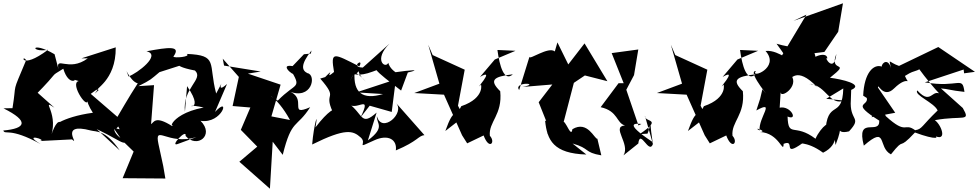

<svg xmlns="http://www.w3.org/2000/svg" viewBox="-52 -863 5951 1168"><path d="M280 -533C135 -618 128 -541 240 -560C68 -432 79 -539 107 -497C15 -277 52 -377 24 -205L-31 -204C128 -125 105 -81 -32 -69C-20 -39 4 -92 196 14C74 -59 247 -10 189 -5L386 -15C439 32 297 -123 501 -69C533 -60 590 -75 676 52L536 -78C722 11 711 47 734 -63L656 -81C724 -162 712 -69 618 -190L714 -2C620 -56 634 -92 668 -147L500 -292C598 -368 477 -246 549 -316C510 -318 655 -366 652 -575L443 -508H482C364 -421 284 -528 304 -441ZM427 -370C366 -357 499 -167 478 -271C475 -246 488 -216 513 -177C317 -151 244 -78 326 -114C297 -141 276 -92 248 -8C320 -168 187 -268 279 -208L153 -320C156 -304 144 -322 156 -277C328 -451 238 -385 333 -445C369 -326 436 -388 384 -383Z M1029 13C976 33 1086 -86 1077 -36C1146 43 1256 -40 1168 -128C1301 -107 1353 -287 1256 -182L1329 -352C1241 -273 1341 -437 1263 -294C1214 -478 1278 -527 1084 -535C1113 -517 1004 -508 1003 -519C1052 -587 974 -576 839 -551C933 -530 782 -416 730 -398C697 -486 735 -368 786 -356C730 -270 681 -183 630 -97L690 -10L761 59L694 221L954 223L941 147L912 13C886 -111 968 24 1143 -29ZM995 -96C890 -163 884 -117 867 -108L885 -345L790 -339C870 -379 865 -380 918 -424L1074 -474C1051 -499 960 -467 1134 -434C1190 -381 1057 -329 1073 -183L1086 -339C1216 -150 1013 -248 1187 -209C953 -165 971 -28 1034 -150Z M1599 -155 1655 -348 1456 -415 1534 -428 1311 -464 1303 -506 1401 -395 1363 -218 1471 -209 1413 -73 1513 29 1404 121 1590 285 1607 -1 1668 79C1723 -143 1752 -81 1835 -211C1695 -150 1825 -267 1702 -309C1847 -248 1875 -409 1818 -418C1784 -435 1774 -468 1843 -556L1839 -537L1797 -533L1728 -461C1623 -478 1789 -359 1712 -445C1788 -318 1749 -366 1638 -251C1545 -304 1630 -285 1712 -133Z M2197 -220 2331 -182 2356 -380 2116 -301 2278 -291C2155 -254 2096 -297 2105 -425C2072 -363 2053 -320 2093 -403C2171 -442 2088 -447 2174 -366C2058 -499 2044 -363 2214 -427L2317 -465C2157 -483 2238 -428 2388 -312L2429 -422C2511 -441 2461 -439 2341 -422C2434 -393 2327 -414 2310 -481C2293 -442 2217 -498 2318 -598L2155 -452C2073 -454 2165 -516 2134 -459C1976 -539 1958 -554 1980 -425C1910 -366 1999 -469 1926 -394L1896 -385C2012 -252 1913 -309 1972 -183C2027 -148 2025 -295 1867 -88C1887 -200 1857 -107 1847 16C2051 -85 2095 -69 2142 -27C2186 11 2102 47 2224 -9C2310 -49 2365 -13 2356 52C2492 -5 2492 -37 2530 -41L2356 -238C2416 -176 2270 -47 2241 -156C2236 -112 2296 -91 2186 -9L2239 -178C2141 -91 2159 -170 2066 -236C2107 -175 2216 -303 2142 -150Z M2769 -153 2734 -220 2775 -439 2580 -528 2553 -591 2621 -354 2468 -297 2649 -287 2759 -40 2790 9 2890 -39C2924 53 2965 3 2928 -37C2919 -122 3006 -164 2991 -308C2923 -375 2947 -397 3068 -411C3015 -363 2987 -461 2974 -559L3084 -554L2958 -501L2868 -395C2971 -455 2824 -299 2873 -347C2873 -362 2905 -268 2754 -217C2715 -137 2712 -221 2657 -66Z M3431 10C3539 40 3499 64 3606 82L3582 -19C3565 -15 3523 -133 3430 -77C3421 -3 3368 -207 3366 -79L3439 -359L3506 -404L3643 -369L3504 -599L3405 -471L3339 -605L3323 -550C3285 -583 3165 -494 3169 -518L3106 -315C3068 -369 3248 -357 3126 -334L3308 -349L3225 -241L3291 -76C3236 -7 3363 -105 3264 -129C3276 -10 3315 71 3515 77Z M3831 10C3842 -83 3896 81 3920 13L3871 -159C3868 -115 3986 -147 3839 -47L3887 -50C3922 -135 3888 -196 3918 1C3732 -123 3820 -111 3850 -109L3832 -100L3758 -317L3805 -406L3831 -562L3669 -540L3742 -357H3711L3602 -211C3710 -187 3697 -113 3750 -100C3664 -93 3784 12 3741 82Z M4245 -153 4210 -220 4251 -439 4056 -528 4029 -591 4097 -354 3944 -297 4125 -287 4235 -40 4266 9 4366 -39C4400 53 4441 3 4404 -37C4395 -122 4482 -164 4467 -308C4399 -375 4423 -397 4544 -411C4491 -363 4463 -461 4450 -559L4560 -554L4434 -501L4344 -395C4447 -455 4300 -299 4349 -347C4349 -362 4381 -268 4230 -217C4191 -137 4188 -221 4133 -66Z M4572 -262 4549 -191C4670 -258 4561 -148 4569 -69C4518 -97 4626 -61 4570 -60C4689 -56 4713 79 4715 12C4791 -19 4702 99 4830 8C4783 15 4851 -11 4955 66C5067 12 5010 -87 5031 19C5088 -127 5018 -40 5113 -64C5196 -154 5114 -123 5124 -255L5126 -316C5207 -350 5068 -381 4997 -390C5134 -499 4987 -414 5036 -535C5022 -408 4956 -526 4981 -507C4980 -564 4841 -495 4913 -495C4893 -622 4866 -540 4672 -597C4781 -446 4697 -563 4605 -553C4697 -450 4509 -381 4546 -431C4485 -432 4670 -221 4586 -320ZM4974 -262 5078 -325C5073 -131 4977 -269 4969 -51C5021 -158 4939 -89 4909 -19C4780 -117 4744 -21 4739 -154C4806 -126 4759 -222 4691 -208L4697 -303C4695 -261 4810 -336 4762 -404C4760 -362 4788 -471 4920 -332C4882 -368 4865 -344 4877 -352C4976 -341 4994 -218 5084 -251ZM4854 -774 4698 -514 4963 -547 5047 -670 5076 -843 4775 -736Z M5813 -417 5879 -426 5656 -577 5417 -462C5349 -485 5354 -520 5372 -431C5357 -518 5311 -481 5312 -458C5263 -475 5205 -422 5199 -281L5221 -267C5234 -215 5118 -242 5297 -129C5300 -36 5154 -164 5203 23C5350 -105 5285 34 5368 76C5460 -40 5402 64 5514 -57C5642 -9 5685 -19 5602 -55C5720 25 5681 -99 5635 -132C5808 -163 5855 -118 5805 -206L5672 -325C5717 -322 5723 -314 5815 -304C5802 -406 5783 -326 5574 -362L5810 -440ZM5480 -417C5518 -439 5593 -435 5511 -491C5512 -466 5698 -239 5693 -272C5614 -352 5623 -209 5528 -313C5507 -284 5630 -240 5652 -191C5553 -96 5558 -77 5515 -71C5446 -121 5467 -38 5337 -156C5291 -257 5280 -179 5249 -150L5394 -177L5289 -330C5287 -364 5320 -259 5387 -325C5479 -415 5484 -329 5453 -401Z"/></svg>

Font: Asimov Silicon
Style: Regular
Weight: 400
Designer: Google
Version: Version 2.000980; 2014